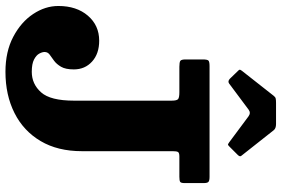

<svg xmlns="http://www.w3.org/2000/svg" viewBox="-188 -852 1058 722"><g transform="rotate(90 341.0 -491.0)"><path d="M2.5 -181.5Q2.5 -250 39 -292.5Q75.5 -335 133 -335Q182 -335 211.5 -308.2Q241 -281.5 241 -239.5Q241 -208.5 231 -191.5Q221 -174.5 208.2 -165.2Q195.5 -156 185.5 -148.8Q175.5 -141.5 175.5 -129.5Q175.5 -121 181.5 -109.8Q187.5 -98.5 203.8 -90Q220 -81.5 250 -81.5Q296 -81.5 327.2 -116.5Q358.5 -151.5 358.5 -240V-607.5Q358.5 -627 352.5 -631.8Q346.5 -636.5 327 -636.5H231Q214.5 -636.5 209 -640Q203.5 -643.5 203.5 -660.5V-723.5Q203.5 -741 207.5 -745.5Q211.5 -750 228.5 -750H645Q658.5 -750 663.5 -746.2Q668.5 -742.5 668.5 -727.5V-656.5Q668.5 -642.5 663.8 -639.5Q659 -636.5 645 -636.5H568.5Q554.5 -636.5 551.5 -631.2Q548.5 -626 548.5 -611.5V-270Q548.5 -179 510.5 -114.8Q472.5 -50.5 405 -16.5Q337.5 17.5 250 17.5Q174 17.5 118.5 -11.8Q63 -41 32.8 -86.5Q2.5 -132 2.5 -181.5ZM276 -826.5 248 -855.5Q242 -861 242 -863.5Q242 -866 246.5 -872L340.5 -991.5Q345 -997.5 350.8 -998.8Q356.5 -1000 367 -1000H446.5Q462.5 -1000 469.5 -991.5L565.5 -870Q571 -864.5 562.5 -856L531 -824.5Q525.5 -819 523.5 -819.2Q521.5 -819.5 515 -824L417.5 -896.5Q404.5 -906 392.5 -897L294 -823.5Q285.5 -817.5 276 -826.5Z"/></g></svg>

Font: Besley* Heavy
Style: Regular
Weight: 800
Designer: Owen Earl
Foundry: indestructible type*
Version: Version 3.000; ttfautohint (v1.8.3)